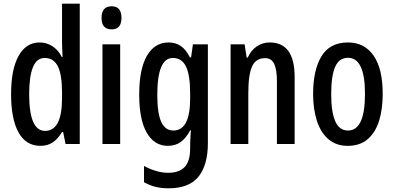

<svg xmlns="http://www.w3.org/2000/svg" viewBox="-20 -780 2134 1040"><path d="M199 10Q121 10 80.5 -62.5Q40 -135 40 -270Q40 -404 80.5 -477Q121 -550 195 -550Q232 -550 263.5 -530Q295 -510 315 -471H319Q318 -496 317 -515.5Q316 -535 316 -550V-760H412V0H335L322 -65H316Q294 -28 266 -9Q238 10 199 10ZM224 -71Q316 -71 316 -248V-278Q316 -375 293.5 -420.5Q271 -466 222 -466Q179 -466 158.5 -416Q138 -366 138 -270Q138 -71 224 -71Z M585 -746Q638 -746 638 -683Q638 -621 585 -621Q530 -621 530 -683Q530 -746 585 -746ZM631 -540V0H535V-540Z M893 -550Q931 -550 959 -531Q987 -512 1009 -469H1015L1025 -540H1106V-4Q1106 113 1055.5 176.5Q1005 240 893 240Q854 240 822 232Q790 224 760 207V119Q830 156 891 156Q949 156 979.5 125.5Q1010 95 1010 22V8Q1010 -8 1011 -30Q1012 -52 1014 -74H1010Q988 -32 959 -11Q930 10 889 10Q816 10 775 -61Q734 -132 734 -267Q734 -406 776 -478Q818 -550 893 -550ZM916 -466Q832 -466 832 -266Q832 -166 853.5 -119.5Q875 -73 919 -73Q1010 -73 1010 -247V-273Q1010 -373 987.5 -419.5Q965 -466 916 -466Z M1441 -550Q1576 -550 1576 -363V0H1480V-341Q1480 -402 1465.5 -433.5Q1451 -465 1416 -465Q1366 -465 1345.5 -420.5Q1325 -376 1325 -274V0H1229V-540H1305L1316 -468H1322Q1339 -507 1370.5 -528.5Q1402 -550 1441 -550Z M2053 -271Q2053 -189 2033.5 -126Q2014 -63 1972 -26.5Q1930 10 1863 10Q1801 10 1759 -26Q1717 -62 1696.5 -125.5Q1676 -189 1676 -271Q1676 -401 1721.5 -475.5Q1767 -550 1865 -550Q1954 -550 2003.5 -479Q2053 -408 2053 -271ZM1774 -270Q1774 -173 1796 -123Q1818 -73 1865 -73Q1957 -73 1957 -271Q1957 -467 1865 -467Q1817 -467 1795.5 -418Q1774 -369 1774 -270Z"/></svg>

Font: Noto Sans Lao Looped ExtraCondensed Medium
Style: Regular
Weight: 500
Width: 2
Designer: Mark Frömberg, Ben Mitchell
Foundry: The Fontpad Ltd
Version: Version 1.002; ttfautohint (v1.8.4.7-5d5b)